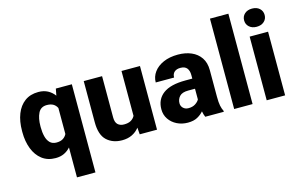

<svg xmlns="http://www.w3.org/2000/svg" viewBox="-110 -1043 2420 1539"><g transform="rotate(-15 1099.5 -273.5)"><path d="M29.3 -259.3V-269.5Q29.3 -350.1 53 -410.4Q76.7 -470.7 122.6 -504.4Q168.5 -538.1 235.4 -538.1Q279.3 -538.1 312.3 -520.8Q345.2 -503.4 368.2 -472.2L378.9 -528.3H511.7V203.1H358.4V-44.9Q335.4 -19 304.9 -4.6Q274.4 9.8 234.4 9.8Q168 9.8 122.3 -25.4Q76.7 -60.5 53 -121.6Q29.3 -182.6 29.3 -259.3ZM181.6 -269.5V-259.3Q181.6 -217.8 190.2 -183.6Q198.7 -149.4 218.8 -129.2Q238.8 -108.9 272.9 -108.9Q305.7 -108.9 326.4 -121.6Q347.2 -134.3 358.4 -156.7V-372.6Q347.2 -395.5 326.7 -407.5Q306.2 -419.4 273.9 -419.4Q223.6 -419.4 202.6 -376.5Q181.6 -333.5 181.6 -269.5Z M933.6 0 929.2 -56.2Q904.8 -24.9 869.1 -7.6Q833.5 9.8 786.6 9.8Q708.5 9.8 659.4 -36.1Q610.4 -82 610.4 -186.5V-528.3H762.7V-185.5Q762.7 -145 782 -127Q801.3 -108.9 834 -108.9Q868.7 -108.9 890.4 -121.3Q912.1 -133.8 923.8 -155.8V-528.3H1077.1V0Z M1477.5 0Q1468.3 -19 1462.9 -48.8Q1442.4 -24.4 1411.1 -7.3Q1379.9 9.8 1332 9.8Q1282.7 9.8 1241.9 -10.5Q1201.2 -30.8 1177 -66.4Q1152.8 -102.1 1152.8 -148.4Q1152.8 -231 1213.6 -276.6Q1274.4 -322.3 1398.9 -322.3H1456.1V-352.5Q1456.1 -388.2 1439.5 -409.2Q1422.9 -430.2 1385.3 -430.2Q1353.5 -430.2 1335.4 -414.1Q1317.4 -397.9 1317.4 -368.2H1165Q1165 -415.5 1193.1 -454.1Q1221.2 -492.7 1272.7 -515.4Q1324.2 -538.1 1393.6 -538.1Q1455.6 -538.1 1504.2 -517.3Q1552.7 -496.6 1581.1 -455.1Q1609.4 -413.6 1609.4 -351.6V-130.4Q1609.4 -83 1615 -55.7Q1620.6 -28.3 1631.3 -8.3V0ZM1366.7 -101.1Q1400.4 -101.1 1423.3 -116Q1446.3 -130.9 1456.1 -149.4V-238.3H1400.4Q1349.1 -238.3 1327.4 -214.6Q1305.7 -190.9 1305.7 -157.7Q1305.7 -133.3 1322.8 -117.2Q1339.8 -101.1 1366.7 -101.1Z M1870.1 -750V0H1717.3V-750Z M1978 -665Q1978 -698.2 2001.5 -719.5Q2024.9 -740.7 2063 -740.7Q2101.6 -740.7 2125 -719.5Q2148.4 -698.2 2148.4 -665Q2148.4 -632.3 2125 -611.1Q2101.6 -589.8 2063 -589.8Q2024.9 -589.8 2001.5 -611.1Q1978 -632.3 1978 -665ZM2140.1 -528.3V0H1987.3V-528.3Z"/></g></svg>

Font: Vazirmatn FD ExtraBold
Style: Regular
Weight: 800
Designer: Saber Rastikerdar
Foundry: Saber Rastikerdar
Version: Version 33.003